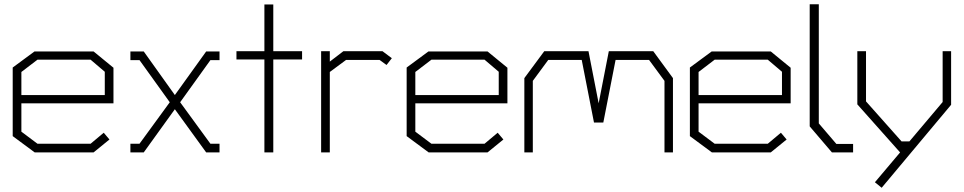

<svg xmlns="http://www.w3.org/2000/svg" viewBox="-20 -720 4553 907"><path d="M81 -232V-98L157 -41H408L470 -93L497 -61L422 0H144L40 -77V-401L143 -477H422L516 -400V-232ZM475 -381 408 -438H157L81 -380V-271H475Z M806 -204 659 0H596V-41H639L782 -237L639 -436H596V-477H659L806 -271L954 -477H1017V-436H974L831 -237L974 -41H1017V0H954Z M1271 -439V0H1229V-439H1097V-478H1229V-699H1271V-478H1407V-439Z M1806 -413 1773 -437H1615L1538 -380V0H1497V-478H1538V-429L1602 -478H1787L1831 -445Z M1942 -232V-98L2018 -41H2269L2331 -93L2358 -61L2283 0H2005L1901 -77V-401L2004 -477H2283L2377 -400V-232ZM2336 -381 2269 -438H2018L1942 -380V-271H2336Z M3119 0V-338L3046 -437H2888L2830 -141H2786L2728 -437H2570L2497 -338V0H2457V-351L2551 -478H2760L2808 -232L2856 -478H3066L3159 -351V0Z M3280 -232V-98L3356 -41H3607L3669 -93L3696 -61L3621 0H3343L3239 -77V-401L3342 -477H3621L3715 -400V-232ZM3674 -381 3607 -438H3356L3280 -380V-271H3674Z M3910 0 3805 -123V-700H3848V-137L3931 -40H4010V0Z M4145 167 4113 141 4232 0 4030 -227V-478H4071V-241L4239 -52H4276L4433 -238V-478H4473V-225Z"/></svg>

Font: Turret Road Light
Style: Regular
Weight: 300
Designer: Noponies
Foundry: Noponies
Version: Version 1.001; ttfautohint (v1.8)